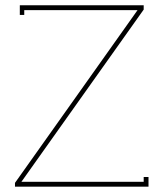

<svg xmlns="http://www.w3.org/2000/svg" viewBox="-20 -699 611 719"><path d="M518.1 -663.1 60.1 -18.1H518.1V-36.1H536.1V0H36.1V-14.2L495.1 -661.1H70.8V-643.1H54.2V-679.2H518.1Z"/></svg>

Font: Rawengulk
Style: Light
Weight: 300
Version: Version 0.92